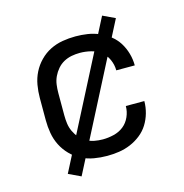

<svg xmlns="http://www.w3.org/2000/svg" viewBox="-98 -676 797 832"><g transform="rotate(-15 300.0 -260.0)"><path d="M298 8Q268 8 239 3Q210 -2 184 -15Q158 -28 137 -49.5Q116 -71 103 -97Q90 -123 85 -152Q80 -181 80 -210V-310Q80 -339 85 -368Q90 -397 103 -423Q116 -449 137 -470.5Q158 -492 184 -505Q210 -518 239 -523Q268 -528 298 -528Q325 -528 351.5 -524Q378 -520 403 -509.5Q428 -499 449.5 -482Q471 -465 485 -442.5Q499 -420 506.5 -393.5Q514 -367 514 -340H431Q431 -365 420.5 -388.5Q410 -412 391 -427Q372 -442 347 -448Q322 -454 298 -454Q279 -454 260.5 -450.5Q242 -447 225.5 -438Q209 -429 196.5 -414.5Q184 -400 176 -383Q168 -366 165.5 -347.5Q163 -329 163 -310V-210Q163 -191 165.5 -172.5Q168 -154 176 -137Q184 -120 196.5 -105.5Q209 -91 225.5 -82Q242 -73 260.5 -69.5Q279 -66 298 -66Q322 -66 347 -72Q372 -78 391 -93Q410 -108 420.5 -131.5Q431 -155 431 -180H514Q514 -153 506.5 -126.5Q499 -100 485 -77.5Q471 -55 449.5 -38Q428 -21 403 -10.5Q378 0 351.5 4Q325 8 298 8ZM167 65 112 39 433 -585 488 -559Z"/></g></svg>

Font: Nova
Style: Regular
Weight: 400
Monospace: yes
Designer: Belleve Invis
Foundry: Belleve Invis
Version: Version 24.1.4; ttfautohint (v1.8.4)